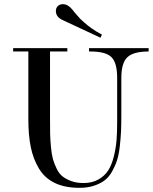

<svg xmlns="http://www.w3.org/2000/svg" viewBox="-20 -881 733 921"><path d="M116 -634H43V-650H303V-634H220V-308Q220 -265 220.5 -238.5Q221 -212 224.5 -175.5Q228 -139 234 -117.5Q240 -96 252 -71.5Q264 -47 281 -34Q298 -21 323 -12Q348 -3 381 -3Q422 -3 452 -20Q482 -37 499 -63.5Q516 -90 526 -130.5Q536 -171 539 -208Q542 -245 542 -293V-507Q542 -580 514.5 -607Q487 -634 414 -634H407V-650H693V-634Q620 -634 591 -606.5Q562 -579 562 -507V-328Q562 -283 560.5 -250Q559 -217 554.5 -178Q550 -139 541.5 -112.5Q533 -86 518 -59Q503 -32 482 -16Q461 0 430.5 10Q400 20 361 20Q291 20 242.5 -3.5Q194 -27 166.5 -73Q139 -119 127.5 -176Q116 -233 116 -308ZM462 -700 282 -784Q248 -799 248 -828Q248 -843 257.5 -852Q267 -861 282 -861Q306 -861 328 -834Q329 -832 336.5 -823Q344 -814 347 -811Q350 -808 357.5 -799Q365 -790 370.5 -785.5Q376 -781 385 -772.5Q394 -764 402 -758Q410 -752 421 -744Q432 -736 444 -729Q456 -722 469 -715Z"/></svg>

Font: Elsie Swash Caps
Style: Regular
Weight: 400
Designer: Alejandro Inler
Foundry: Alejandro Inler
Version: 1.001